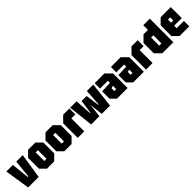

<svg xmlns="http://www.w3.org/2000/svg" viewBox="444 -2364 4028 4028"><g transform="rotate(-45 2458.5 -350.0)"><path d="M95 0 8 -560H203L243 -164H262L302 -560H494L407 0Z M533 -120V-440L653 -560H867L987 -440V-120L867 0H653ZM727 -152H793V-408H727Z M1049 -120V-440L1169 -560H1383L1503 -440V-120L1383 0H1169ZM1243 -152H1309V-408H1243Z M1566 0V-432L1694 -560H1878V-384H1760V0Z M1964 0 1901 -560H2091L2116 -188H2129L2170 -490H2318L2359 -188H2372L2397 -560H2587L2524 0H2279L2243 -296L2209 0Z M2618 -112V-328L2860 -338V-400H2628V-560H2918L3046 -432V0H2730ZM2804 -233V-152H2860V-252Z M3100 -112V-328L3342 -338V-400H3110V-560H3400L3528 -432V0H3212ZM3286 -233V-152H3342V-252Z M3592 0V-432L3720 -560H3904V-384H3786V0Z M4403 -700V0H4077L3949 -128V-432L4077 -560H4209V-700ZM4143 -160H4209V-400H4143Z M4466 -120V-440L4586 -560H4886V-234H4660V-160H4876V0H4586ZM4660 -320 4725 -329V-416H4660Z"/></g></svg>

Font: Tektur Condensed ExtraBold
Style: Regular
Weight: 800
Width: 3
Designer: Adam Jagosz
Foundry: Adam Jagosz
Version: Version 1.005;gftools[0.9.30]